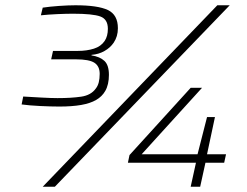

<svg xmlns="http://www.w3.org/2000/svg" viewBox="-20 -708 935 728"><path d="M205 -304Q174 -304 132.5 -306Q91 -308 62 -312L68 -342Q102 -340 138.5 -338Q175 -336 198 -336Q251 -336 288 -341.5Q325 -347 343 -372Q351 -382 354.5 -396Q358 -410 358 -428Q358 -457 338 -470Q318 -483 268 -483H174L181 -515H276Q309 -515 336 -523.5Q363 -532 377 -553Q383 -562 386 -573.5Q389 -585 389 -599Q389 -635 360.5 -645.5Q332 -656 257 -656Q232 -656 198 -654.5Q164 -653 135 -650L142 -679Q168 -683 203.5 -685.5Q239 -688 266 -688Q351 -688 389 -670Q427 -652 427 -601Q427 -585 423 -571.5Q419 -558 411 -546Q398 -527 376 -514.5Q354 -502 327 -500V-498Q359 -493 376 -477Q393 -461 393 -424Q393 -406 389.5 -390.5Q386 -375 379 -363Q367 -342 344.5 -329Q322 -316 287.5 -310Q253 -304 205 -304ZM142 0 804 -688H851L188 0ZM703 0 723 -91H465L471 -120L703 -375H746L517 -123H729L765 -264H795L765 -123H837L830 -91H759L739 0Z"/></svg>

Font: Saira Expanded Thin
Style: Italic
Weight: 250
Width: 7
Italic angle: -12°
Designer: Hector Gatti with collaboration of the Omnibus-Type team
Foundry: Omnibus-Type
Version: Version 1.101